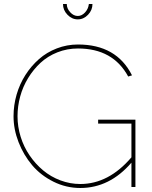

<svg xmlns="http://www.w3.org/2000/svg" viewBox="-20 -938 760 963"><path d="M295.9 -918H314.9Q314.9 -895.5 332 -876.7Q349.1 -857.9 370.1 -857.9Q390.1 -857.9 406.5 -875.5Q422.9 -893.1 425.8 -918H443.8Q443.8 -887.2 421.6 -864Q399.4 -840.8 370.1 -840.8Q340.8 -840.8 318.4 -864Q295.9 -887.2 295.9 -918ZM472.2 -337.9H659.2V0H639.2V-122.1Q529.8 4.9 382.8 4.9Q311.5 4.9 247.8 -26.9Q184.1 -58.6 141.1 -109.6Q98.1 -160.6 73 -225.1Q47.9 -289.6 47.9 -355Q47.9 -410.2 63.2 -463.4Q78.6 -516.6 107.4 -561.8Q136.2 -606.9 175.3 -641.4Q214.4 -675.8 265.1 -695.3Q315.9 -714.8 371.1 -714.8Q564.5 -714.8 642.1 -560.1L623 -554.2Q546.9 -694.8 371.1 -694.8Q316.4 -694.8 267.8 -675.5Q219.2 -656.2 183.3 -623Q147.5 -589.8 121.1 -546.6Q94.7 -503.4 81.3 -454.3Q67.9 -405.3 67.9 -355Q67.9 -302.2 83.7 -251.5Q99.6 -200.7 128.7 -158.2Q157.7 -115.7 196.3 -83.5Q234.9 -51.3 283.2 -33.2Q331.5 -15.1 382.8 -15.1Q524.9 -15.1 639.2 -148.9V-317.9H472.2Z"/></svg>

Font: Rawline Thin
Style: Regular
Weight: 250
Designer: Matt McInerney, Pablo Impallari, Rodrigo Fuenzalida
Foundry: Matt McInerney, Pablo Impallari, Rodrigo Fuenzalida
Version: Version 4.020;PS 004.020;hotconv 1.0.88;makeotf.lib2.5.64775